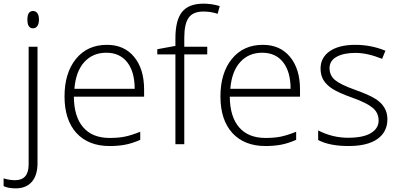

<svg xmlns="http://www.w3.org/2000/svg" viewBox="-67 -785 2177 1045"><path d="M112.8 -725.1Q127.9 -725.1 136.5 -712.9Q145 -700.7 145 -678.5Q145 -656.2 136.5 -643.6Q127.9 -630.9 112.8 -630.9Q82 -630.9 82 -678Q82 -725.1 112.8 -725.1ZM137.2 -530.8V103Q137.2 168.9 106.2 204.6Q75.2 240.2 18.1 240.2Q-21.5 240.2 -47.4 228V186Q-13.7 195.8 15.1 195.8Q88.9 195.8 88.9 109.9V-530.8Z M529.3 9.8Q414.1 9.8 348.6 -61.5Q284.2 -132.8 284.2 -260.3Q284.2 -387.7 346.4 -464.4Q408.7 -541 515.1 -541Q608.9 -541 663.1 -475.3Q717.3 -409.7 717.3 -297.9V-258.8H335Q335.9 -149.4 386 -91.8Q436 -34.2 529.3 -34.2Q575.7 -34.2 610.8 -41Q646 -47.9 696.3 -67.9V-23.9Q651.9 -4.4 613.5 2.7Q575.2 9.8 529.3 9.8ZM666 -301.8Q666 -394 625.5 -446Q585 -498 511.5 -498Q438 -498 391.8 -447.3Q345.7 -396.5 337.9 -301.8Z M887.7 -576.2Q887.7 -674.8 923.8 -720Q960 -765.1 1041 -765.1Q1085 -765.1 1128.9 -752L1117.7 -710Q1079.6 -722.2 1040 -722.2Q983.9 -722.2 960 -688.7Q936 -655.3 936 -580.1V-530.8H1061V-488.8H936V0H887.7V-488.8H789.1V-517.1L887.7 -535.2Z M1377.9 9.8Q1262.7 9.8 1197.3 -61.5Q1132.8 -132.8 1132.8 -260.3Q1132.8 -387.7 1195.1 -464.4Q1257.3 -541 1363.8 -541Q1457.5 -541 1511.7 -475.3Q1565.9 -409.7 1565.9 -297.9V-258.8H1183.6Q1184.6 -149.4 1234.6 -91.8Q1284.7 -34.2 1377.9 -34.2Q1424.3 -34.2 1459.5 -41Q1494.6 -47.9 1544.9 -67.9V-23.9Q1500.5 -4.4 1462.2 2.7Q1423.8 9.8 1377.9 9.8ZM1514.6 -301.8Q1514.6 -394 1474.1 -446Q1433.6 -498 1360.1 -498Q1286.6 -498 1240.5 -447.3Q1194.3 -396.5 1186.5 -301.8Z M1664.6 -75.2Q1742.7 -35.2 1826.7 -35.2Q1910.6 -35.2 1952.1 -60.8Q1993.7 -86.4 1993.7 -128.9Q1993.7 -171.4 1960.9 -198.5Q1928.2 -225.6 1852.1 -252.7Q1775.9 -279.8 1742.7 -301.3Q1709.5 -322.8 1693.6 -349.1Q1677.7 -375.5 1677.7 -412.1Q1677.7 -471.2 1727.5 -506.3Q1778.3 -541 1866 -541Q1953.6 -541 2030.8 -508.8L2012.7 -464.8Q1932.6 -497.1 1867.7 -497.1Q1802.7 -497.1 1764.6 -475.6Q1726.6 -454.1 1726.6 -414.3Q1726.6 -374.5 1756.1 -349.6Q1785.6 -324.7 1864.3 -296.6Q1942.9 -268.6 1976.1 -247.1Q2041.5 -206.1 2041.5 -136.5Q2041.5 -66.9 1987.3 -28.6Q1933.1 9.8 1829.8 9.8Q1726.6 9.8 1664.6 -22.9Z"/></svg>

Font: Open Sans Hebrew Light
Style: Regular
Weight: 300
Foundry: Ascender Corporation, Yanek Iontef
Version: Version 2.001;PS 002.001;hotconv 1.0.70;makeotf.lib2.5.58329